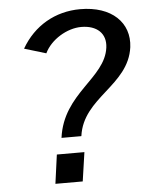

<svg xmlns="http://www.w3.org/2000/svg" viewBox="-53 -776 626 819"><g transform="rotate(-5 260.5 -366.5)"><path d="M68 -586 161 -558C188 -615 258 -657 319 -657C386 -657 426 -620 418 -560C401 -430 219 -382 194 -193H279C301 -357 498 -390 520 -553C533 -657 456 -733 321 -733C214 -733 122 -680 68 -586ZM286 -124H168L151 0H268Z"/></g></svg>

Font: United Sans Medium
Style: Italic
Weight: 500
Italic angle: -8°
Designer: Pablo Impallari, Rodrigo Fuenzalida (Modified by Dan O. Williams)
Version: Version 1.000;PS 001.000;hotconv 1.0.88;makeotf.lib2.5.64775